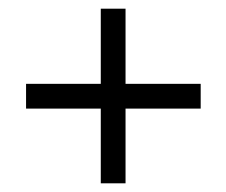

<svg xmlns="http://www.w3.org/2000/svg" viewBox="-20 -531 521 442"><path d="M442 -338V-281H269V-109H212V-281H40V-338H212V-511H269V-338Z"/></svg>

Font: Cinzel Decorative
Style: Bold
Weight: 700
Version: Version 1.002;PS 001.002;hotconv 1.0.56;makeotf.lib2.0.21325